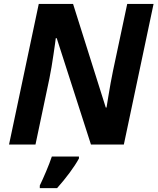

<svg xmlns="http://www.w3.org/2000/svg" viewBox="-20 -734 800 975"><path d="M25.9 0 176.8 -713.9H351.1L517.1 -188H521Q524.4 -209 529.8 -242.4Q535.2 -275.9 541.7 -311.8Q548.3 -347.7 554.2 -376L626 -713.9H759.8L608.9 0H441.9L268.1 -540H263.2Q262.7 -534.2 259.5 -511.7Q256.3 -489.3 251.7 -457.8Q247.1 -426.3 241.7 -393.8Q236.3 -361.3 231 -335.9L160.2 0ZM182.1 221.2V208Q196.3 178.7 214.4 136Q232.4 93.3 243.2 61H380.9V70.8Q362.8 104 333 144Q303.2 184.1 270 221.2Z"/></svg>

Font: Open Sans
Style: Bold Italic
Weight: 700
Italic angle: -12°
Designer: Monotype Design Team
Foundry: Monotype Imaging Inc.
Version: Version 3.003; ttfautohint (v1.8.4)